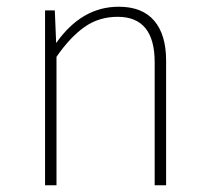

<svg xmlns="http://www.w3.org/2000/svg" viewBox="-20 -551 622 571"><path d="M333 -531Q403 -531 438.5 -489.5Q474 -448 474 -371V0H440V-366Q440 -501 330 -501Q274 -501 231 -470.5Q188 -440 148 -382V0H114V-520H143L147 -423Q223 -531 333 -531Z"/></svg>

Font: Fira Sans UltraLight
Style: Regular
Weight: 200
Designer: Carrois Corporate & Edenspiekermann AG
Foundry: Carrois Corporate GbR & Edenspiekermann AG
Version: Version 4.106;PS 004.106;hotconv 1.0.70;makeotf.lib2.5.58329